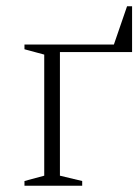

<svg xmlns="http://www.w3.org/2000/svg" viewBox="-20 -592 441 612"><path d="M121 -418 58 -435V-450H343L385 -572H401V-426H171V-32L242 -15V0H58V-15L121 -32Z"/></svg>

Font: Spectral ExtraLight
Style: Regular
Weight: 275
Designer: Jean-Baptiste Levee
Foundry: Production Type
Version: Version 2.001